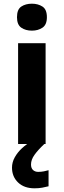

<svg xmlns="http://www.w3.org/2000/svg" viewBox="-20 -780 345 1040"><path d="M227 -546V0H78V-546ZM153 -760Q186 -760 210 -744.5Q234 -729 234 -686.8Q234 -646 210 -630Q186 -614 153 -614Q118.7 -614 95.4 -630Q72 -646 72 -686.8Q72 -729 95.4 -744.5Q118.7 -760 153 -760ZM148 111Q148 131 159 141Q170 151 187 151Q203 151 218 148Q233 145 243 142V229Q227 233 209 236.5Q191 240 167 240Q111 240 78 208.5Q45 177 45 128Q45 99 60 72Q75 45 99.5 22.5Q124 0 155 -17L220 0Q186 32 167 58.5Q148 85 148 111Z"/></svg>

Font: Noto Sans Bassa Vah
Style: Regular
Weight: 400
Designer: Monotype Design Team
Foundry: Monotype Imaging Inc.
Version: Version 2.002